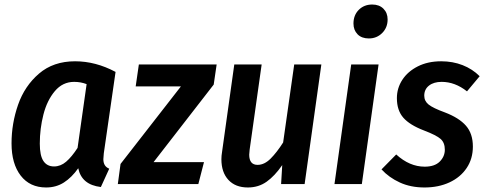

<svg xmlns="http://www.w3.org/2000/svg" viewBox="-20 -814 2151 849"><path d="M491 -496 439 -136Q437 -116 437 -110Q437 -95 443 -84.5Q449 -74 463 -68L426 13Q341 3 326 -70Q297 -29 262.5 -7Q228 15 184 15Q112 15 71.5 -37.5Q31 -90 31 -180Q31 -268 60 -351Q89 -434 152.5 -488.5Q216 -543 312 -543Q403 -543 491 -496ZM156 -179Q156 -126 172 -102Q188 -78 219 -78Q248 -78 272.5 -99Q297 -120 323 -160L363 -442Q337 -452 308 -452Q257 -452 222.5 -411Q188 -370 172 -307.5Q156 -245 156 -179Z M925 -440 659 -97H882L857 0H501L513 -89L780 -432H580L594 -529H938Z M959 -110Q959 -125 962 -143L1016 -529H1137L1084 -153Q1082 -137 1082 -130Q1082 -85 1119 -85Q1149 -85 1176.5 -112.5Q1204 -140 1232 -184L1281 -529H1401L1327 0H1223L1228 -84Q1195 -36 1159 -10.5Q1123 15 1076 15Q1021 15 990 -18.5Q959 -52 959 -110Z M1580 0H1459L1533 -529H1654ZM1543 -710Q1543 -747 1566.5 -770.5Q1590 -794 1626 -794Q1657 -794 1675.5 -775.5Q1694 -757 1694 -728Q1694 -692 1670 -668Q1646 -644 1611 -644Q1579 -644 1561 -662.5Q1543 -681 1543 -710Z M2101 -477 2045 -410Q1992 -452 1933 -452Q1898 -452 1877 -435.5Q1856 -419 1856 -391Q1856 -367 1875.5 -351.5Q1895 -336 1947 -317Q2010 -293 2040.5 -258Q2071 -223 2071 -166Q2071 -112 2043.5 -71Q2016 -30 1967.5 -7.5Q1919 15 1857 15Q1796 15 1748 -7Q1700 -29 1667 -65L1732 -131Q1791 -77 1858 -77Q1902 -77 1924.5 -99.5Q1947 -122 1947 -152Q1947 -183 1928.5 -199.5Q1910 -216 1855 -237Q1792 -261 1763.5 -293.5Q1735 -326 1735 -380Q1735 -424 1759 -461Q1783 -498 1827.5 -520.5Q1872 -543 1931 -543Q1982 -543 2025.5 -526Q2069 -509 2101 -477Z"/></svg>

Font: Fira Sans Condensed Medium
Style: Italic
Weight: 500
Width: 3
Italic angle: -8°
Designer: bBox Type GmbH & Carrois Corporate GbR & Edenspiekermann AG
Foundry: bBox Type GmbH & Carrois Corporate GbR & Edenspiekermann AG
Version: Version 4.301